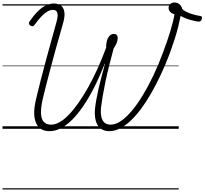

<svg xmlns="http://www.w3.org/2000/svg" viewBox="-20 -1029 1634 1534"><path d="M376 19Q297 19 268 -46.5Q239 -112 267 -233Q285 -310 305 -387.5Q325 -465 346 -543Q367 -621 388.5 -698.5Q410 -776 431 -852Q440 -883 440.5 -904.5Q441 -926 432 -938Q423 -950 402 -950Q381 -950 358.5 -937Q336 -924 311 -898Q286 -872 258 -833Q250 -821 241 -819.5Q232 -818 221 -826Q212 -833 211 -841.5Q210 -850 218 -860Q250 -907 282 -938.5Q314 -970 346 -985.5Q378 -1001 410 -1001Q448 -1001 469 -983Q490 -965 494.5 -931Q499 -897 485 -848Q471 -797 456.5 -746.5Q442 -696 427.5 -644.5Q413 -593 399.5 -542Q386 -491 372.5 -440Q359 -389 346 -338Q333 -287 321 -236Q306 -170 307.5 -124.5Q309 -79 329.5 -56Q350 -33 388 -33Q421 -33 457 -53.5Q493 -74 531 -113.5Q569 -153 607.5 -208Q646 -263 684.5 -331.5Q723 -400 759 -479.5Q795 -559 828 -648Q828 -658 828 -665.5Q828 -673 830 -680Q832 -702 840 -719.5Q848 -737 860.5 -747.5Q873 -758 889 -758Q907 -758 914.5 -747Q922 -736 920 -718Q919 -702 910.5 -682Q902 -662 888 -642Q869 -572 852 -504.5Q835 -437 822.5 -376.5Q810 -316 801 -263.5Q792 -211 787 -170Q783 -125 790 -94.5Q797 -64 816 -48.5Q835 -33 864 -33Q903 -33 946 -62Q989 -91 1033 -143.5Q1077 -196 1120.5 -267.5Q1164 -339 1205 -425Q1246 -511 1281 -606Q1299 -653 1314 -697Q1329 -741 1341 -780.5Q1353 -820 1361.5 -854.5Q1370 -889 1374 -915Q1352 -921 1339.5 -934.5Q1327 -948 1327 -965Q1327 -984 1340 -996.5Q1353 -1009 1375 -1009Q1396 -1009 1413 -995.5Q1430 -982 1436 -958Q1444 -947 1465.5 -936Q1487 -925 1517.5 -915.5Q1548 -906 1582 -901Q1590 -900 1592.5 -894Q1595 -888 1593 -879Q1591 -869 1584.5 -862.5Q1578 -856 1567 -856Q1555 -857 1539.5 -860.5Q1524 -864 1506.5 -868.5Q1489 -873 1472.5 -879Q1456 -885 1443.5 -891Q1431 -897 1423 -902Q1415 -861 1403.5 -814.5Q1392 -768 1375.5 -716.5Q1359 -665 1337 -604Q1303 -514 1265 -433Q1227 -352 1187 -282.5Q1147 -213 1105.5 -157.5Q1064 -102 1021.5 -62.5Q979 -23 936.5 -2Q894 19 853 19Q810 19 782.5 -3.5Q755 -26 744.5 -67Q734 -108 739 -161Q743 -196 750.5 -237.5Q758 -279 768.5 -325Q779 -371 792 -420Q805 -469 819 -519H816Q775 -414 731.5 -329Q688 -244 643.5 -179Q599 -114 554 -70Q509 -26 464.5 -3.5Q420 19 376 19ZM0 475H1408V485H0ZM0 -20H1408V0H0ZM0 -505H1408V-500H0ZM0 -995H1408V-985H0Z"/></svg>

Font: Playwrite CZ Guides
Style: Regular
Weight: 400
Designer: Veronika Burian, José Scaglione
Foundry: TypeTogether
Version: Version 1.003